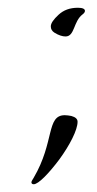

<svg xmlns="http://www.w3.org/2000/svg" viewBox="-20 -355 249 495"><path d="M149 -261C173 -261 169 -300 193 -318C197 -321 199 -324 199 -327C199 -332 193 -335 181 -335C160 -335 144 -329 131 -317C118 -305 111 -295 111 -287C111 -280 114 -275 120 -271C131 -264 141 -261 149 -261ZM67 120C79 120 106 92 133 56C160 19 180 -20 180 -41C180 -48 175 -53 164 -56C159 -57 152 -58 147 -58C99 -58 121 11 67 103C63 109 61 113 61 115C61 118 63 120 67 120Z"/></svg>

Font: Comforter
Style: Regular
Weight: 400
Designer: Robert E. Leuschke
Foundry: Robert E. Leuschke
Version: Version 1.013; ttfautohint (v1.8.3)